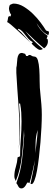

<svg xmlns="http://www.w3.org/2000/svg" viewBox="-20 -1034 313 1070"><path d="M74 -22Q95 -79 103 -145.5Q111 -212 115 -279Q115 -289 114 -298Q114 -306 114 -313Q111 -239 102 -165Q94 -89 68 -25Q64 -33 62 -39Q60 -45 60 -53Q60 -77 68 -103Q76 -129 78 -157L92 -163Q92 -212 96 -260.5Q100 -309 100 -358Q100 -383 98.5 -407Q97 -431 92 -457H86Q92 -386 92 -321Q92 -288 90 -258Q88 -230 83 -201Q86 -223 87 -243Q89 -266 89 -292Q89 -373 82.5 -456.5Q76 -540 71 -628V-656Q74 -668 74.5 -682Q75 -696 77 -709Q79 -722 84.5 -730.5Q90 -739 103 -739L120 -734L126 -722H135Q139 -728 144 -728Q150 -728 156 -723.5Q162 -719 170 -719Q185 -719 191 -698.5Q197 -678 199 -647.5Q201 -617 201 -580.5Q201 -544 205 -512Q208 -483 210.5 -453.5Q213 -424 213 -394Q213 -364 211 -324Q209 -284 205.5 -241.5Q202 -199 197 -157Q192 -115 186 -82Q180 -49 172 -28.5Q164 -8 156 -8Q154 -8 150 -10Q157 -42 163.5 -74Q170 -106 175 -141Q168 -109 160.5 -75.5Q153 -42 144 -13Q140 -17 134 -17Q132 -17 129.5 -12Q127 -7 123 -0.5Q119 6 113 11Q107 16 100 16Q93 16 89 13Q85 10 82.5 5.5Q80 1 77.5 -4Q75 -9 71 -13ZM190 -310Q184 -290 181.5 -273.5Q179 -257 178.5 -242Q178 -227 178 -211Q178 -197 177 -180Q181 -214 184 -242Q188 -272 190 -310ZM83 -197Q83 -199 83 -201Q83 -199 83 -197ZM25 -935Q27 -944 33 -944Q34 -944 38 -942L42 -952Q36 -960 33 -970Q30 -980 30 -988Q31 -993 32 -998.5Q33 -1004 36 -1007Q39 -1008 45 -1011Q51 -1014 56 -1014Q84 -1014 112 -997Q140 -980 164 -956.5Q188 -933 206.5 -908Q225 -883 234 -868Q237 -862 245 -861Q253 -860 253 -854Q253 -846 249 -838Q227 -849 212.5 -865.5Q198 -882 184 -905Q195 -881 212 -863Q229 -845 246 -834Q244 -830 242.5 -826.5Q241 -823 240 -818Q245 -818 246 -813.5Q247 -809 247 -804Q247 -791 240.5 -780.5Q234 -770 226 -765L222 -768Q192 -793 169 -814.5Q146 -836 121 -861Q138 -838 162.5 -813Q187 -788 219 -761Q211 -756 203 -756Q198 -756 191.5 -760Q185 -764 178.5 -769.5Q172 -775 166 -781L156 -791L163 -799Q149 -806 139 -817Q129 -828 121 -839Q113 -850 104 -859.5Q95 -869 83 -874Q83 -872 79 -870Q99 -855 115 -835Q131 -816 151 -795Q137 -809 118 -827Q97 -847 77 -865Q57 -883 41.5 -896Q26 -909 20 -911Q22 -916 23 -922.5Q24 -929 25 -935ZM155 -792Q153 -793 151 -795Q153 -793 155 -792Z"/></svg>

Font: Finger Paint
Style: Regular
Weight: 400
Designer: Ralph du Carrois
Foundry: Ralph du Carrois
Version: Version 1.001